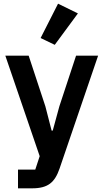

<svg xmlns="http://www.w3.org/2000/svg" viewBox="-20 -825 564 1045"><path d="M404 -752 296 -805 201 -618 278 -581ZM303 -246 267 -114H261L227 -246L136 -522H9L196 25L172 98H78V200H155C241 200 278 168 304 93L514 -522H394Z"/></svg>

Font: Braiins Sans SemiBold
Style: Regular
Weight: 600
Designer: Mike Abbink, Paul van der Laan, Pieter van Rosmalen, Jiri Chlebus, Lubos Buracinsky
Foundry: Bold Monday, Sudetype
Version: Version 1.000;hotconv 1.0.109;makeotfexe 2.5.65596